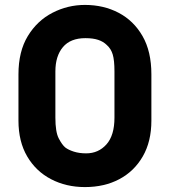

<svg xmlns="http://www.w3.org/2000/svg" viewBox="-20 -740 690 780"><path d="M325 -720Q401 -720 462 -688Q523 -656 559 -593.5Q595 -531 595 -438V-250Q595 -165 560 -104.5Q525 -44 464.5 -12Q404 20 325 20Q249 20 187.5 -12Q126 -44 90.5 -104.5Q55 -165 55 -250V-438Q55 -531 93 -593.5Q131 -656 193 -688Q255 -720 325 -720ZM205 -262Q205 -204 218.5 -178Q232 -152 245 -141Q258 -131 280 -124Q302 -117 330 -117Q380 -117 412.5 -153.5Q445 -190 445 -262V-450Q445 -495 438 -518.5Q431 -542 414 -557Q400 -571 379 -578Q358 -585 327 -585Q266 -585 235.5 -548.5Q205 -512 205 -450Z"/></svg>

Font: Recursive Sn Lnr St XBd
Style: Regular
Weight: 800
Version: Version 1.079;hotconv 1.0.112;makeotfexe 2.5.65598; ttfautoh